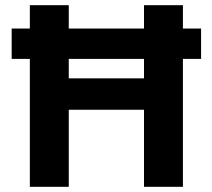

<svg xmlns="http://www.w3.org/2000/svg" viewBox="-20 -720 819 740"><path d="M25 -493V-610H755V-493ZM535 0V-700H685V0ZM95 0V-700H245V0ZM226 -297V-418H558V-297Z"/></svg>

Font: DM Sans 16pt Black
Style: Regular
Weight: 900
Version: Version 4.004;gftools[0.9.30]